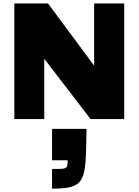

<svg xmlns="http://www.w3.org/2000/svg" viewBox="-20 -708 824 1142"><path d="M289.6 296.9Q323.2 296.9 341.8 296.4Q360.4 295.9 369.4 291Q378.4 286.1 380.4 275.6Q382.3 265.1 382.3 245.1H289.6V58.6H494.6L492.7 160.2Q491.7 213.9 488.8 253.7Q485.8 293.5 478.5 321.8Q471.2 350.1 458 367.9Q444.8 385.7 422.6 396Q400.4 406.2 367.7 410.2Q335 414.1 289.6 414.1ZM65.4 -687.5H265.6L540 -317.4V-687.5H718.8V0H518.6L243.2 -358.4V0H65.4Z"/></svg>

Font: Paytone One
Style: Regular
Weight: 400
Designer: vernon adams
Foundry: vernon adams
Version: 1.000